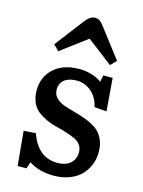

<svg xmlns="http://www.w3.org/2000/svg" viewBox="-120 -855 699 940"><g transform="rotate(15 229.5 -385.5)"><path d="M110.8 -580.1 83 -607.9 199.2 -759.8Q220.7 -785.2 243.2 -785.2Q256.8 -785.2 266.8 -778.3Q276.9 -771.5 291 -752.9L400.9 -608.9L373 -580.1L243.2 -679.2ZM64 14.2 47.9 -160.2 108.9 -164.1Q148.4 -50.8 248 -50.8Q288.1 -50.8 312.5 -71.3Q336.9 -91.8 336.9 -128.9Q336.9 -150.4 325 -166Q313 -181.6 293.5 -190.2Q273.9 -198.7 248.8 -206.8Q223.6 -214.8 197.5 -220.9Q171.4 -227.1 146.2 -238.8Q121.1 -250.5 101.6 -265.4Q82 -280.3 70.1 -306.6Q58.1 -333 58.1 -368.2Q58.1 -436.5 105.2 -479.7Q152.3 -522.9 235.8 -522.9Q267.1 -522.9 298.1 -513.4Q329.1 -503.9 347.2 -488.8L355 -522.9H401.9L415 -356.9L353 -361.8Q342.3 -410.6 309.8 -437.7Q277.3 -464.8 236.8 -464.8Q196.8 -464.8 174.3 -447.3Q151.9 -429.7 151.9 -397Q151.9 -373 167.2 -356.7Q182.6 -340.3 207 -331.3Q231.4 -322.3 261.2 -314.5Q291 -306.6 320.8 -295.7Q350.6 -284.7 375 -268.8Q399.4 -252.9 414.8 -223.6Q430.2 -194.3 430.2 -153.8Q430.2 -121.1 418.7 -91.3Q407.2 -61.5 385 -37.8Q362.8 -14.2 326.9 0Q291 14.2 246.1 14.2Q170.9 14.2 120.1 -20L108.9 14.2Z"/></g></svg>

Font: Literata Book Medium
Style: Regular
Weight: 500
Designer: Latin by Veronika Burian and Jose Scaglione. Greek by Irene Vlachou. Cyrillic by Vera Evstafieva
Foundry: TypeTogether
Version: Version 2.003;PS 002.003;hotconv 1.0.88;makeotf.lib2.5.64775